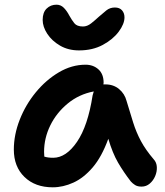

<svg xmlns="http://www.w3.org/2000/svg" viewBox="-20 -789 703 819"><path d="M205 10Q130 10 84.5 -34Q39 -78 39 -151Q39 -214 64 -278Q89 -342 132.5 -395Q176 -448 231 -480.5Q286 -513 345 -513Q378 -513 400 -493Q422 -473 422 -436Q422 -432 421 -429Q426 -429 430 -429Q464 -429 488 -409Q512 -389 520 -358Q535 -308 548 -266.5Q561 -225 581 -187.5Q601 -150 636 -109Q648 -96 649 -76.5Q650 -57 642 -38Q634 -19 619 -6Q604 7 584 7Q567 7 556.5 0.5Q546 -6 538 -15Q507 -55 483.5 -95.5Q460 -136 442 -197Q414 -120 375.5 -75Q337 -30 293 -10Q249 10 205 10ZM168 -141Q168 -130 169 -121Q184 -116 207 -116Q262 -116 308.5 -184Q355 -252 375 -382Q377 -391 380 -399Q317 -387 269 -347.5Q221 -308 194.5 -254Q168 -200 168 -141ZM317 -574Q271 -574 236 -594.5Q201 -615 181.5 -645Q162 -675 162 -704Q162 -736 179 -752.5Q196 -769 221 -769Q239 -769 252 -756Q265 -743 276 -722Q286 -704 297 -690Q308 -676 334 -676Q352 -676 369 -689.5Q386 -703 401 -717Q418 -732 433.5 -744.5Q449 -757 470 -757Q490 -757 500.5 -745Q511 -733 511 -715Q511 -687 486.5 -654Q462 -621 418.5 -597.5Q375 -574 317 -574Z"/></svg>

Font: Shantell Sans Normal
Style: Regular
Weight: 600
Designer: Stephen Nixon, Anya Danilova, Shantell Martin
Foundry: Arrow Type
Version: Version 1.009;[a7da0bfa3]